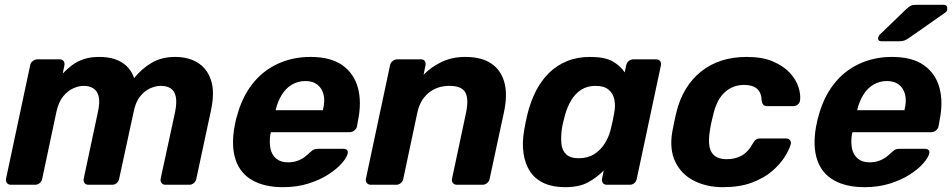

<svg xmlns="http://www.w3.org/2000/svg" viewBox="-20 -766 3947 796"><path d="M25 0Q15 0 9 -7Q3 -14 5 -25L105 -495Q107 -506 116 -513Q125 -520 135 -520H228Q238 -520 243.5 -513Q249 -506 247 -495L240 -461Q258 -480 278.5 -495.5Q299 -511 326.5 -520.5Q354 -530 391 -530Q449 -530 485.5 -507Q522 -484 536 -442Q567 -481 608.5 -505.5Q650 -530 706 -530Q760 -530 799 -506.5Q838 -483 854.5 -434.5Q871 -386 855 -310L794 -25Q792 -14 783.5 -7Q775 0 765 0H666Q656 0 650 -7Q644 -14 646 -25L706 -302Q714 -343 708.5 -366.5Q703 -390 687 -400Q671 -410 646 -410Q626 -410 603 -400Q580 -390 561 -366.5Q542 -343 534 -302L474 -25Q472 -14 464 -7Q456 0 445 0H347Q336 0 330.5 -7Q325 -14 327 -25L386 -302Q395 -343 389 -366.5Q383 -390 366.5 -400Q350 -410 327 -410Q306 -410 283 -399.5Q260 -389 241.5 -366Q223 -343 214 -303L155 -25Q153 -14 144.5 -7Q136 0 126 0Z M1153 10Q1077 10 1026.5 -18.5Q976 -47 957 -103Q938 -159 952 -240Q954 -248 956.5 -261.5Q959 -275 962 -283Q982 -360 1024.5 -415.5Q1067 -471 1129.5 -500.5Q1192 -530 1267 -530Q1351 -530 1399.5 -495.5Q1448 -461 1464 -401.5Q1480 -342 1464 -265L1460 -242Q1458 -232 1449 -225Q1440 -218 1429 -218H1103Q1103 -217 1102.5 -214.5Q1102 -212 1101 -210Q1096 -178 1101 -151.5Q1106 -125 1124.5 -109Q1143 -93 1173 -93Q1197 -93 1215 -100Q1233 -107 1245.5 -117Q1258 -127 1265 -134Q1276 -144 1282 -146.5Q1288 -149 1300 -149H1404Q1414 -149 1419 -143.5Q1424 -138 1421 -128Q1417 -112 1396.5 -88.5Q1376 -65 1341 -42.5Q1306 -20 1258.5 -5Q1211 10 1153 10ZM1123 -309H1319V-311Q1328 -347 1321.5 -373.5Q1315 -400 1296 -415Q1277 -430 1246 -430Q1215 -430 1190 -415Q1165 -400 1148.5 -373.5Q1132 -347 1123 -311Z M1517 0Q1507 0 1501 -7Q1495 -14 1497 -25L1597 -495Q1599 -506 1608 -513Q1617 -520 1627 -520H1725Q1736 -520 1741 -513Q1746 -506 1744 -495L1736 -456Q1767 -488 1810.5 -509Q1854 -530 1909 -530Q1975 -530 2015.5 -503.5Q2056 -477 2070.5 -426.5Q2085 -376 2070 -304L2010 -25Q2008 -14 1999.5 -7Q1991 0 1980 0H1874Q1864 0 1858 -7Q1852 -14 1854 -25L1912 -298Q1924 -354 1909.5 -382Q1895 -410 1843 -410Q1792 -410 1756.5 -380.5Q1721 -351 1710 -298L1652 -25Q1650 -14 1641.5 -7Q1633 0 1623 0Z M2322 10Q2272 10 2235.5 -6.5Q2199 -23 2178 -54.5Q2157 -86 2150.5 -129.5Q2144 -173 2153 -226Q2156 -245 2159.5 -260.5Q2163 -276 2167 -294Q2180 -346 2202 -389Q2224 -432 2256 -463.5Q2288 -495 2330.5 -512.5Q2373 -530 2426 -530Q2488 -530 2520 -511.5Q2552 -493 2570 -466L2576 -495Q2578 -506 2586.5 -513Q2595 -520 2605 -520H2700Q2711 -520 2716.5 -513Q2722 -506 2720 -495L2620 -25Q2618 -14 2610 -7Q2602 0 2591 0H2496Q2485 0 2479.5 -7Q2474 -14 2476 -25L2483 -59Q2453 -29 2417 -9.5Q2381 10 2322 10ZM2379 -110Q2417 -110 2443.5 -127Q2470 -144 2486.5 -170Q2503 -196 2511 -226Q2516 -245 2520 -264Q2524 -283 2527 -301Q2532 -329 2527 -353.5Q2522 -378 2503.5 -394Q2485 -410 2449 -410Q2414 -410 2389 -393.5Q2364 -377 2348 -350Q2332 -323 2323 -291Q2319 -276 2315 -260Q2311 -244 2309 -229Q2305 -197 2307.5 -170Q2310 -143 2327 -126.5Q2344 -110 2379 -110Z M2977 10Q2909 10 2856.5 -17Q2804 -44 2779.5 -95.5Q2755 -147 2767 -219Q2770 -235 2775 -259.5Q2780 -284 2784 -300Q2811 -409 2886.5 -469.5Q2962 -530 3076 -530Q3141 -530 3185 -511Q3229 -492 3255 -463.5Q3281 -435 3290.5 -404.5Q3300 -374 3297 -351Q3296 -340 3288 -333Q3280 -326 3270 -326H3161Q3151 -326 3145.5 -331Q3140 -336 3138 -347Q3137 -382 3118.5 -398Q3100 -414 3065 -414Q3020 -414 2986.5 -385Q2953 -356 2938 -295Q2933 -276 2929 -257.5Q2925 -239 2923 -224Q2913 -162 2930.5 -134Q2948 -106 2993 -106Q3028 -106 3055 -121Q3082 -136 3101 -171Q3107 -182 3113.5 -187Q3120 -192 3131 -192H3239Q3250 -192 3255.5 -184.5Q3261 -177 3258 -167Q3252 -146 3233.5 -116Q3215 -86 3181.5 -57Q3148 -28 3097.5 -9Q3047 10 2977 10Z M3564 10Q3488 10 3437.5 -18.5Q3387 -47 3368 -103Q3349 -159 3363 -240Q3365 -248 3367.5 -261.5Q3370 -275 3373 -283Q3393 -360 3435.5 -415.5Q3478 -471 3540.5 -500.5Q3603 -530 3678 -530Q3762 -530 3810.5 -495.5Q3859 -461 3875 -401.5Q3891 -342 3875 -265L3871 -242Q3869 -232 3860 -225Q3851 -218 3840 -218H3514Q3514 -217 3513.5 -214.5Q3513 -212 3512 -210Q3507 -178 3512 -151.5Q3517 -125 3535.5 -109Q3554 -93 3584 -93Q3608 -93 3626 -100Q3644 -107 3656.5 -117Q3669 -127 3676 -134Q3687 -144 3693 -146.5Q3699 -149 3711 -149H3815Q3825 -149 3830 -143.5Q3835 -138 3832 -128Q3828 -112 3807.5 -88.5Q3787 -65 3752 -42.5Q3717 -20 3669.5 -5Q3622 10 3564 10ZM3534 -309H3730V-311Q3739 -347 3732.5 -373.5Q3726 -400 3707 -415Q3688 -430 3657 -430Q3626 -430 3601 -415Q3576 -400 3559.5 -373.5Q3543 -347 3534 -311ZM3634 -595Q3618 -595 3621 -611Q3623 -619 3629 -624L3736 -727Q3749 -739 3756.5 -742.5Q3764 -746 3777 -746H3892Q3909 -746 3907 -728Q3907 -719 3899 -714L3749 -609Q3739 -602 3730.5 -598.5Q3722 -595 3709 -595Z"/></svg>

Font: Rubik SemiBold
Style: Italic
Weight: 600
Italic angle: -12°
Designer: Hubert and Fischer
Foundry: Hubert and Fischer
Version: Version 2.300;gftools[0.9.30]